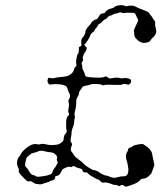

<svg xmlns="http://www.w3.org/2000/svg" viewBox="-20 -689 618 735"><path d="M432 -668Q448 -671 457 -667Q464 -664 467 -665.5Q470 -667 481 -667.5Q492 -668 498 -664Q513 -656 531 -650Q548 -644 550 -640Q552 -636 555.5 -632.5Q559 -629 563 -622Q567 -615 571 -610.5Q575 -606 574 -599Q573 -592 575 -586Q577 -580 578 -571.5Q579 -563 573 -554Q567 -545 565 -545Q563 -545 558 -537Q553 -530 550 -528.5Q547 -527 535 -525Q518 -523 502 -540Q494 -548 494 -557.5Q494 -567 492.5 -569Q491 -571 497 -584Q509 -609 509 -611Q509 -613 504.5 -622Q500 -631 498.5 -635Q497 -639 487 -640Q462 -641 456 -639Q451 -638 446 -640.5Q441 -643 434 -640Q427 -637 422.5 -637Q418 -637 412 -633Q406 -629 401.5 -629Q397 -629 392 -622.5Q387 -616 382.5 -615Q378 -614 371.5 -606.5Q365 -599 361 -598Q357 -597 354 -590.5Q351 -584 346.5 -580Q342 -576 342 -573Q342 -570 339 -568Q328 -562 325 -552Q324 -547 315.5 -534Q307 -521 306 -521Q300 -521 305 -515Q306 -514 307 -512Q312 -508 312 -505Q312 -501 309.5 -495.5Q307 -490 305.5 -489Q304 -488 300 -479.5Q296 -471 297 -466Q300 -458 295 -453Q291 -449 293.5 -442Q296 -435 295 -431.5Q294 -428 299 -419Q304 -410 305 -404Q306 -398 310 -396Q314 -394 329 -393Q367 -390 378 -394L386 -397L392 -393Q398 -388 404 -389Q429 -394 440 -390Q446 -388 450.5 -389.5Q455 -391 464.5 -390Q474 -389 478 -386Q482 -384 482 -378.5Q482 -373 477.5 -368.5Q473 -364 470 -365Q454 -370 448 -366Q446 -363 424 -364Q385 -366 377 -363Q373 -361 370 -364Q366 -367 349 -367.5Q332 -368 327 -366Q322 -363 313 -362Q298 -360 294 -354Q293 -351 287.5 -344Q282 -337 282 -331Q282 -325 277 -318Q272 -311 272 -303Q272 -277 266 -260Q264 -252 266 -246Q268 -240 266 -236Q264 -232 264 -223.5Q264 -215 261 -207Q258 -199 256 -193.5Q254 -188 254 -181Q254 -174 252 -165Q248 -148 253 -143Q258 -138 254 -130Q252 -125 251 -119Q250 -113 255 -107Q260 -101 263.5 -94.5Q267 -88 281 -78.5Q295 -69 300 -62Q305 -57 319.5 -47.5Q334 -38 339 -38Q341 -38 344 -37Q347 -36 351 -34.5Q355 -33 358.5 -30.5Q362 -28 363 -27Q367 -24 375 -20.5Q383 -17 386 -17Q390 -17 399 -13Q415 -5 432 -11Q441 -14 451 -14Q461 -14 465.5 -18.5Q470 -23 471 -32Q472 -41 471 -45Q470 -49 469 -57.5Q468 -66 464 -77Q459 -94 466 -106Q470 -112 470 -114Q470 -122 478 -124Q483 -125 485 -127Q490 -133 509 -136Q519 -137 523 -138Q527 -139 539 -130Q551 -121 553.5 -117.5Q556 -114 559 -109.5Q562 -105 563 -97Q564 -89 568 -73L571 -57L565 -40Q560 -24 556 -21Q552 -18 547 -13Q538 -5 527 -5Q520 -5 517 0Q509 11 481 20Q463 26 462 26Q461 26 455 22Q447 16 440 22Q437 25 432.5 22Q428 19 422 19Q416 19 411 17Q387 7 376 10Q371 12 365 5Q363 3 360 0.5Q357 -2 355 -2Q351 -3 347 -5.5Q343 -8 332.5 -13.5Q322 -19 317.5 -24.5Q313 -30 308 -29Q305 -29 302 -29.5Q299 -30 297.5 -32Q296 -34 296 -37Q296 -42 283 -45Q274 -47 269 -50Q262 -56 256 -51Q252 -48 249 -50Q243 -53 227 -45Q218 -41 216.5 -36Q215 -31 210 -24Q205 -17 198 -16Q193 -15 192 -14Q191 -13 191 -9Q190 -3 185.5 -0.5Q181 2 178 2Q175 2 172 4.5Q169 7 162.5 8.5Q156 10 145.5 14Q135 18 130 16.5Q125 15 119.5 15Q114 15 106 9Q98 3 93 5Q88 7 82 2.5Q76 -2 65 -14Q49 -29 52 -38Q53 -41 49 -49Q44 -58 45.5 -70Q47 -82 53 -89Q57 -93 61 -101Q65 -109 76.5 -119Q88 -129 99 -134Q111 -139 120.5 -137Q130 -135 134 -137Q141 -140 158 -136Q172 -132 196 -135Q208 -137 214 -142.5Q220 -148 221.5 -149Q223 -150 224 -160.5Q225 -171 230 -176Q238 -185 235 -191Q233 -195 233 -212Q233 -229 235 -236Q237 -243 241 -245Q247 -250 242 -259Q240 -264 242 -271Q246 -289 242 -301Q241 -305 245 -311Q251 -319 246 -330Q242 -337 239.5 -346.5Q237 -356 233.5 -358.5Q230 -361 222.5 -363.5Q215 -366 205.5 -366.5Q196 -367 188 -367Q173 -365 170 -365.5Q167 -366 164 -371Q161 -377 162 -382Q164 -390 165.5 -391Q167 -392 174 -390Q182 -388 190 -390.5Q198 -393 202.5 -393Q207 -393 222 -395Q257 -398 264 -425Q266 -432 269 -433Q274 -436 272 -445Q270 -451 272 -461Q275 -481 279 -484Q282 -487 282 -498V-509L287 -511Q293 -514 292 -517.5Q291 -521 291 -530.5Q291 -540 296 -545Q307 -557 307 -568Q307 -575 322 -592Q328 -597 329 -601Q330 -604 336 -609Q342 -614 345 -614Q353 -614 359 -627Q364 -638 377 -638Q381 -638 384 -644Q391 -654 408 -657Q414 -658 418 -662Q422 -666 432 -668ZM155 -109Q136 -115 125 -109Q118 -106 111 -104.5Q104 -103 100 -101Q82 -88 81 -83Q80 -79 78 -70Q73 -52 81 -48Q84 -46 89 -37Q91 -34 93 -30.5Q95 -27 97.5 -24.5Q100 -22 102.5 -20.5Q105 -19 107 -19Q110 -19 116 -15Q122 -11 134 -13Q169 -17 177 -24Q179 -25 182.5 -34.5Q186 -44 190 -47.5Q194 -51 194 -53Q194 -55 198 -60Q203 -67 199 -73Q196 -77 198 -81Q202 -89 192 -98Q185 -105 173.5 -106Q162 -107 155 -109Z"/></svg>

Font: TT2020 Style D
Style: Italic
Weight: 400
Italic angle: -15°
Version: Version 0.2.000